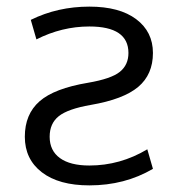

<svg xmlns="http://www.w3.org/2000/svg" viewBox="-20 -550 537 580"><path d="M250 -530Q341 -530 391.5 -492Q442 -454 442 -390Q442 -325 397.5 -287.5Q353 -250 254 -233Q185 -221 157.5 -199Q130 -177 130 -137Q130 -95 161 -72.5Q192 -50 250 -50Q343 -50 425 -99L442 -40Q357 10 250 10Q158 10 106.5 -29.5Q55 -69 55 -137Q55 -205 99.5 -244Q144 -283 246 -300Q316 -312 342 -333Q368 -354 368 -390Q368 -470 250 -470Q167 -470 90 -431L73 -490Q154 -530 250 -530Z"/></svg>

Font: Mplus 1p
Style: Regular
Weight: 400
Version: Version 1.061